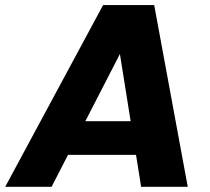

<svg xmlns="http://www.w3.org/2000/svg" viewBox="-55 -722 812 742"><path d="M343.4 -702.3H540.9L670.6 0H490.4L392.6 -612.3H459.3L144.3 0H-34.9ZM96.2 -123.5 162.9 -253.7H547.3L567.2 -123.5Z"/></svg>

Font: Poppins Variable
Style: Italic
Weight: 100
Italic angle: -10°
Designer: Jonny Pinhorn
Foundry: Indian Type Foundry
Version: Version 6.000